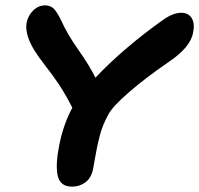

<svg xmlns="http://www.w3.org/2000/svg" viewBox="-20 -717 749 722"><path d="M251 -15.1Q227.5 -15.1 213.9 -26.4Q200.2 -37.6 196.3 -59.8Q192.4 -82 194.1 -109.1Q195.8 -136.2 203.1 -172.9Q218.8 -250.5 252 -312Q224.1 -366.2 200 -401.9Q175.8 -437.5 150.9 -469.2Q126 -501 107.9 -529.8Q72.3 -589.8 80.1 -631.8Q85.4 -658.7 105 -677.7Q124.5 -696.8 149.9 -696.8Q170.4 -696.8 183.1 -683.6Q195.8 -670.4 211.9 -636.2Q233.9 -587.4 275.4 -528.6Q316.9 -469.7 338.9 -424.8Q391.1 -480.5 457.5 -536.9Q523.9 -593.3 588.9 -639.2Q628.9 -668.9 661.1 -668.9Q689 -668.9 701.2 -648.4Q713.4 -627.9 706.1 -594.2Q696.3 -538.6 612.8 -482.9Q528.8 -425.3 466.3 -371.3Q403.8 -317.4 387.2 -286.1Q376.5 -266.6 368.7 -247.6Q360.8 -228.5 355 -206.1Q349.1 -183.6 346.2 -169.4Q343.3 -155.3 337.9 -125.5Q332.5 -95.7 330.1 -82Q323.2 -47.4 301 -31.2Q278.8 -15.1 251 -15.1Z"/></svg>

Font: Shantell Sans Irregular
Style: Bold Italic
Weight: 700
Italic angle: -11.31°
Designer: Stephen Nixon, Anya Danilova, Shantell Martin
Foundry: Arrow Type
Version: Version 1.006;[9816181b4]